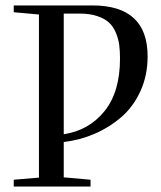

<svg xmlns="http://www.w3.org/2000/svg" viewBox="-20 -683 588 703"><path d="M30.3 0V-24.9L122.6 -32.7V-629.9L30.3 -638.2V-663.1H318.4Q520.5 -663.1 520.5 -476.6Q520.5 -406.7 494.1 -349.1Q467.8 -291.5 423.6 -253.7Q379.4 -215.8 325.9 -192.9Q272.5 -169.9 213.4 -163.1V-33.7L311.5 -24.9V0ZM272 -633.3H213.4V-191.4Q305.7 -205.6 362.5 -275.9Q419.4 -346.2 419.4 -468.8Q419.4 -497.1 416.5 -518.8Q413.6 -540.5 404.3 -563Q395 -585.4 379.4 -600.1Q363.8 -614.7 336.4 -624Q309.1 -633.3 272 -633.3Z"/></svg>

Font: Elstob
Style: Regular
Weight: 400
Designer: Peter S. Baker
Version: Version 1.015